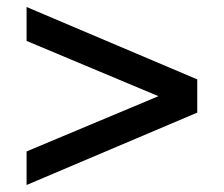

<svg xmlns="http://www.w3.org/2000/svg" viewBox="-20 -562 640 549"><path d="M56 -33V-129L507 -318V-256L56 -445V-542L544 -335V-240Z"/></svg>

Font: Nunito Sans 12pt ExtraLight
Style: Bold
Weight: 700
Version: Version 3.101;gftools[0.9.27]